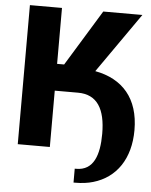

<svg xmlns="http://www.w3.org/2000/svg" viewBox="-59 -759 767 978"><g transform="rotate(5 324.5 -270.5)"><path d="M54 0H218V-288H337C435 -288 478 -217 478 -90C478 19 450 99 362 99H354V170H362C397 170 427 166 454 158C571 124 640 23 640 -123C640 -285 556 -379 415 -405L629 -711H429L254 -425H218V-711H54Z"/></g></svg>

Font: Aerodynamic
Style: Bd
Weight: 500
Designer: Google
Version: Version 2.000980; 2014